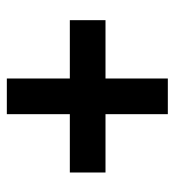

<svg xmlns="http://www.w3.org/2000/svg" viewBox="6 -642 523 576"><g transform="rotate(-90 268.0 -353.5)"><path d="M321 -406H496V-299H321V-112H214V-299H39V-406H214V-595H321Z"/></g></svg>

Font: Noto Sans Armenian SemiCondensed
Style: Bold
Weight: 700
Width: 4
Designer: Monotype Design Team
Foundry: Monotype Imaging Inc.
Version: Version 2.008; ttfautohint (v1.8.4.7-5d5b)